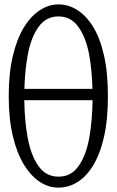

<svg xmlns="http://www.w3.org/2000/svg" viewBox="-20 -775 535 880"><path d="M333.5 -729.5Q374.5 -704.1 406.5 -652.6Q438.5 -601.1 456.5 -521.7Q474.6 -442.4 474.6 -334Q474.6 -225.6 456.5 -147Q438.5 -68.4 406.5 -16.1Q374.5 36.1 333.5 60.5Q293.5 85 248 85Q202.6 85 162.6 58.6Q121.6 31.7 89.4 -21Q57.1 -73.7 38.6 -152.1Q20 -230.5 20 -334.7Q20 -439 38.6 -517.6Q57.1 -596.2 89.1 -648.7Q121.1 -701.2 162.6 -728Q203.1 -754.9 248.3 -754.9Q293.5 -754.9 333.5 -729.5ZM403.8 -367.7Q401.4 -452.6 389.6 -519Q375 -602.1 339.8 -650.9Q305.7 -699.7 248 -699.7Q190.4 -699.7 156.2 -650.9Q121.1 -602.1 106.4 -519Q94.2 -452.1 91.8 -367.7Q91.8 -367.7 403.8 -367.7ZM91.3 -315.9Q92.8 -220.2 106.4 -146Q121.6 -63 156.2 -14.2Q190.4 34.7 248.5 34.7Q306.6 34.7 340.3 -14.2Q375 -63 389.6 -146Q402.8 -220.2 404.3 -315.9Q404.3 -315.9 91.3 -315.9Z"/></svg>

Font: Scarab Serif
Style: Light
Weight: 300
Designer: John Roberts
Foundry: Scarab
Version: 1.0